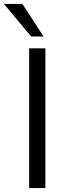

<svg xmlns="http://www.w3.org/2000/svg" viewBox="-58 -949 338 969"><path d="M89 0V-705H171V0ZM99 -765 -38 -929H55L162 -765Z"/></svg>

Font: Nunito Sans 10pt SemiCondensed
Style: Regular
Weight: 400
Width: 4
Designer: Vernon Adams
Foundry: Vernon Adams
Version: Version 3.101;gftools[0.9.27]